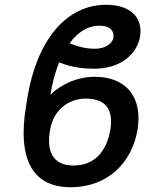

<svg xmlns="http://www.w3.org/2000/svg" viewBox="-20 -780 685 810"><path d="M379.6 -456C307.5 -456 242.5 -427.2 192.5 -380.7C200.6 -429.7 213.1 -476.2 229.4 -516.7C285.9 -494.7 334.5 -490.1 376.1 -490.1C498.2 -490.1 560 -559.7 570.7 -625.4C584.5 -709.9 525.2 -759.9 428.3 -759.9C254.6 -759.9 134.2 -603.3 95.5 -367.9L90.2 -334.5C52.2 -106.9 117.9 9.9 278.1 9.9C429.7 9.9 535.2 -88.4 560 -231.2C583.5 -374.3 508.5 -456 379.6 -456ZM191.1 -231.2C205.3 -318.9 272 -364 341.3 -364C426.5 -364 459.5 -318.5 445.3 -231.2C429.7 -142 379.3 -81.7 290.5 -81.7C202.4 -81.7 175.4 -142 191.1 -231.2ZM273.8 -597.3C306.8 -643.5 349.1 -671.5 399.5 -671.5C448.9 -671.5 462.4 -646 458.1 -619.3C453.8 -598.4 428.3 -574.2 378.6 -574.2C350.5 -574.2 315.7 -580.3 273.8 -597.3Z"/></svg>

Font: Margiela Sans Medium
Style: Italic
Weight: 500
Italic angle: -9.39999°
Designer: Stefan Endress, Andreas Faust
Version: Version 1.100;FEAKit 1.0